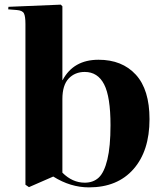

<svg xmlns="http://www.w3.org/2000/svg" viewBox="-20 -788 699 822"><path d="M104 13.2 88.9 2.9V-685.1Q88.9 -718.3 82.5 -730.7Q76.2 -743.2 51.8 -745.1L15.1 -748L16.1 -758.8L240.2 -768.1L247.1 -761.2V-444.8H248Q294.4 -532.2 401.9 -532.2Q502.9 -532.2 561.5 -468.3Q620.1 -404.3 620.1 -277.8Q620.1 -142.1 551.5 -64Q482.9 14.2 360.8 14.2Q281.7 14.2 208 -32.2ZM342.8 -5.9Q379.4 -5.9 402.8 -27.8Q426.3 -49.8 439.7 -105.2Q453.1 -160.6 453.1 -252Q453.1 -373.5 425.8 -426.8Q398.4 -480 342.8 -480Q300.8 -480 273.9 -451.7Q247.1 -423.3 247.1 -363.8V-48.8Q290 -5.9 342.8 -5.9Z"/></svg>

Font: Display Regular
Style: Bold
Weight: 700
Designer: Latin by Veronika Burian and Jose Scaglione. Greek by Irene Vlachou. Cyrillic by Vera Evstafieva.
Foundry: TypeTogether
Version: Version 3.002